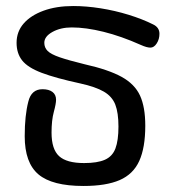

<svg xmlns="http://www.w3.org/2000/svg" viewBox="-20 -607 593 637"><path d="M257 10Q153 10 107.5 -28.5Q62 -67 62 -155Q62 -190 65 -218.5Q68 -247 74 -270Q84 -311 121 -311Q142 -311 154 -302Q166 -293 166 -276Q166 -263 158.5 -235.5Q151 -208 151 -167Q151 -112 176 -89Q201 -66 259 -66Q303 -66 328 -77Q353 -88 363 -114.5Q373 -141 373 -187Q373 -233 362.5 -260Q352 -287 324.5 -303Q297 -319 247 -330Q164 -348 118 -365.5Q72 -383 53.5 -406.5Q35 -430 35 -465Q35 -502 58.5 -529Q82 -556 124.5 -571.5Q167 -587 223 -587Q266 -587 313.5 -579.5Q361 -572 406.5 -558Q452 -544 488 -526Q509 -516 509 -495Q509 -477 500 -463Q491 -449 479 -449Q467 -449 447 -458Q382 -487 323.5 -501.5Q265 -516 218 -516Q181 -516 154 -501Q127 -486 127 -465Q127 -449 138 -438Q149 -427 178 -417Q207 -407 260 -394Q340 -376 383.5 -352Q427 -328 444.5 -290Q462 -252 462 -190Q462 -117 442 -73Q422 -29 377 -9.5Q332 10 257 10Z"/></svg>

Font: Playpen Sans Thai
Style: Regular
Weight: 400
Designer: Sirin Gunkloy, Laura Meseguer, Veronika Burian, José Scaglione
Foundry: TypeTogether
Version: Version 2.000